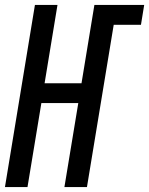

<svg xmlns="http://www.w3.org/2000/svg" viewBox="-33 -755 602 775"><path d="M-13 0 108 -735H199L147 -419H296L348 -735H549L536 -655H426L318 0H227L283 -339H134L78 0Z"/></svg>

Font: Iosevka SS18 Medium
Style: Italic
Weight: 500
Italic angle: -9°
Monospace: yes
Designer: Belleve Invis
Foundry: Belleve Invis
Version: Version 25.1.1; ttfautohint (v1.8.4)